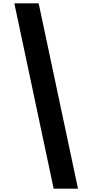

<svg xmlns="http://www.w3.org/2000/svg" viewBox="-20 -906 554 1152"><path d="M212 -886 448 226H302L66 -886Z"/></svg>

Font: Noto Sans Kannada UI ExtraCondensed Black
Style: Regular
Weight: 900
Width: 2
Designer: Jelle Bosma - Monotype Design Team
Foundry: Monotype Imaging Inc.
Version: Version 2.005; ttfautohint (v1.8.4.7-5d5b)